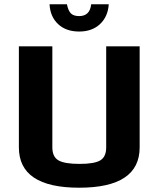

<svg xmlns="http://www.w3.org/2000/svg" viewBox="-20 -865 739 895"><path d="M211 -845H292Q298 -815 310.5 -802.5Q323 -790 349 -790Q399 -790 405 -845H487Q483 -787 446 -752.5Q409 -718 349 -718Q288 -718 251 -752.5Q214 -787 211 -845ZM68 -178V-649H224V-178Q224 -134 252.5 -117.5Q281 -101 351 -101Q420 -101 447.5 -117.5Q475 -134 475 -178V-649H631V-178Q631 10 349 10Q68 10 68 -178Z"/></svg>

Font: Play
Style: Bold
Weight: 700
Designer: Jonas Hecksher (Cyrillic expansion: Cyreal)
Foundry: Jonas Hecksher, Playtype, e-types AS
Version: Version 2.101; ttfautohint (v1.5.65-e2d9)